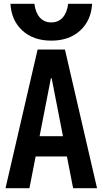

<svg xmlns="http://www.w3.org/2000/svg" viewBox="-20 -991 540 1011"><path d="M9 0 178 -730H322L491 0H365L252 -579H248L135 0ZM111 -167V-274H389V-167ZM250 -777Q156 -777 98 -830Q40 -883 35 -971H161Q167 -924 190 -898.5Q213 -873 250 -873Q287 -873 310 -898.5Q333 -924 339 -971H465Q460 -883 402 -830Q344 -777 250 -777Z"/></svg>

Font: M PLUS Code Latin SemiBold
Style: Regular
Weight: 600
Designer: Coji Morishita
Foundry: UNDERFOREST DESIGN
Version: Version 1.002; ttfautohint (v1.8.3)